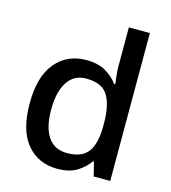

<svg xmlns="http://www.w3.org/2000/svg" viewBox="-114 -852 848 953"><g transform="rotate(15 310.5 -375.0)"><path d="M267 10Q170 10 111 -60Q52 -130 52 -269Q52 -407 111.5 -478Q171 -549 269 -549Q330 -549 369 -526Q408 -503 432 -470H438Q436 -484 433 -511Q430 -538 430 -559V-760H538V0H453L435 -72H430Q407 -38 368 -14Q329 10 267 10ZM294 -78Q371 -78 402.5 -121.5Q434 -165 434 -252V-268Q434 -361 404 -410.5Q374 -460 292 -460Q229 -460 196 -408.5Q163 -357 163 -267Q163 -176 196 -127Q229 -78 294 -78Z"/></g></svg>

Font: Noto Sans Kawi Medium
Style: Regular
Weight: 500
Designer: Fadhl Haqq
Version: Version 1.000